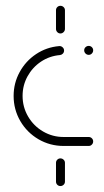

<svg xmlns="http://www.w3.org/2000/svg" viewBox="-20 -588 357 658"><path d="M26.7 -259.3Q26.7 -303.3 47.4 -341.1Q68.1 -378.9 103.7 -402.6Q139.3 -426.3 182.6 -430Q189.3 -430.7 194.4 -426.1Q199.6 -421.5 199.6 -414.8Q199.6 -408.9 195.6 -404.4Q191.5 -400 185.6 -399.3Q150 -396.3 120.7 -376.9Q91.5 -357.4 74.4 -326.5Q57.4 -295.6 57.4 -259.3Q57.4 -221.1 76.3 -188.7Q95.2 -156.3 127.6 -137.4Q160 -118.5 198.1 -118.5H284.1Q290.4 -118.5 294.8 -114.1Q299.3 -109.6 299.3 -103.3Q299.3 -97 294.8 -92.4Q290.4 -87.8 284.1 -87.8H198.1Q151.5 -87.8 112 -110.7Q72.6 -133.7 49.6 -173.1Q26.7 -212.6 26.7 -259.3ZM187 49.6Q180.7 49.6 176.3 45.2Q171.9 40.7 171.9 34.4V-30Q171.9 -36.3 176.3 -40.7Q180.7 -45.2 187 -45.2Q193.3 -45.2 198 -40.7Q202.6 -36.3 202.6 -30V34.4Q202.6 40.7 198 45.2Q193.3 49.6 187 49.6ZM187 -473.3Q180.7 -473.3 176.3 -478Q171.9 -482.6 171.9 -488.9V-553Q171.9 -559.3 176.3 -563.7Q180.7 -568.1 187 -568.1Q193.3 -568.1 198 -563.7Q202.6 -559.3 202.6 -553V-488.9Q202.6 -482.6 198 -478Q193.3 -473.3 187 -473.3ZM268.5 -415.6Q268.5 -421.9 273.1 -426.3Q277.8 -430.7 284.1 -430.7Q290.4 -430.7 294.8 -426.3Q299.3 -421.9 299.3 -415.6Q299.3 -409.3 294.8 -404.6Q290.4 -400 284.1 -400Q277.8 -400 273.1 -404.6Q268.5 -409.3 268.5 -415.6Z"/></svg>

Font: 26F Galaxy Hebrew Ultra Light
Style: Regular
Weight: 200
Designer: C₂₉H₂₅N₃O₅
Version: Version 1.000